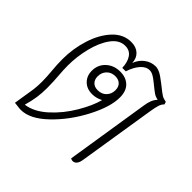

<svg xmlns="http://www.w3.org/2000/svg" viewBox="-144 -702 855 855"><g transform="rotate(45 283.5 -275.0)"><path d="M526 -464Q516 -454 511.5 -440Q507 -426 502 -395L444 -31Q438 4 414 4Q409 4 402 0L464 -393Q467 -415 473 -430Q479 -445 490 -457Q474 -460 463 -467.5Q452 -475 425 -497Q407 -512 395 -518.5Q383 -525 372 -525Q349 -525 330 -503Q311 -481 300 -446H278Q277 -481 262 -503Q247 -525 218 -525Q181 -525 154 -488Q127 -451 113 -394.5Q99 -338 99 -283Q99 -253 102 -218Q103 -206 104 -188Q105 -170 105 -146Q105 -114 101 -86Q96 -54 87 -23Q138 -30 186.5 -74Q235 -118 269.5 -176.5Q304 -235 316 -281Q291 -268 266 -268Q232 -268 211.5 -288.5Q191 -309 191 -341Q191 -379 217.5 -403.5Q244 -428 284 -428Q320 -428 342 -407Q364 -386 364 -345Q364 -286 320 -201.5Q276 -117 212 -55.5Q148 6 91 6Q81 6 68.5 4Q56 2 50 2L64 -86Q69 -115 69 -151Q69 -176 65 -222Q64 -233 63 -248.5Q62 -264 62 -285Q62 -352 82 -414.5Q102 -477 139 -516.5Q176 -556 225 -556Q256 -556 274.5 -539Q293 -522 294 -493Q305 -522 328 -539Q351 -556 379 -556Q391 -556 406 -549Q421 -542 450 -519Q485 -491 495 -485Q505 -479 522 -476ZM327 -354Q327 -375 315 -386.5Q303 -398 283 -398Q258 -398 242.5 -382Q227 -366 227 -342Q227 -322 238.5 -310Q250 -298 271 -298Q296 -298 311.5 -314Q327 -330 327 -354Z"/></g></svg>

Font: Thasadith
Style: Italic
Weight: 400
Italic angle: -9°
Designer: Cadson Demak Co.,Ltd.
Foundry: Cadson Demak Co.,Ltd.
Version: Version 1.000; ttfautohint (v1.6)